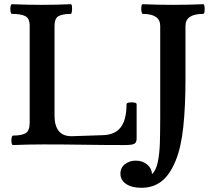

<svg xmlns="http://www.w3.org/2000/svg" viewBox="-20 -686 1015 912"><path d="M42 3Q37 3 35 -8Q33 -19 35 -30.5Q37 -42 42 -42Q81 -42 101 -53Q121 -64 121 -104V-563Q121 -599 100 -609.5Q79 -620 37 -620Q32 -620 30 -631.5Q28 -643 30 -654.5Q32 -666 37 -666Q106 -663 176 -663Q246 -663 316 -666Q321 -666 322 -654.5Q323 -643 321.5 -631.5Q320 -620 316 -620Q278 -620 258.5 -609.5Q239 -599 239 -563V-137Q239 -90 258.5 -64.5Q278 -39 320 -39L470 -44Q527 -46 554 -82Q581 -118 581 -191Q581 -197 593 -199Q605 -201 617 -199Q629 -197 629 -191V-28Q629 -9 618 -3Q607 3 572 3Q476 3 379.5 1.5Q283 0 187 0Q114 0 42 3ZM652 206Q605 206 578.5 187.5Q552 169 552 139Q552 110 574 93.5Q596 77 625 77Q657 77 679 95.5Q701 114 702 141Q721 124 729.5 84Q738 44 739.5 -10Q741 -64 741 -124V-563Q741 -620 658 -620Q654 -620 652 -631.5Q650 -643 651.5 -654.5Q653 -666 658 -666Q730 -663 802 -663Q873 -663 945 -666Q950 -666 951.5 -654.5Q953 -643 951.5 -631.5Q950 -620 945 -620Q861 -620 861 -563V-307Q861 -180 850.5 -82Q840 16 814 78Q787 144 747.5 175Q708 206 652 206Z"/></svg>

Font: Junicode
Style: Bold
Weight: 700
Designer: Peter S. Baker
Version: Version 2.100; ttfautohint (v1.8.4)